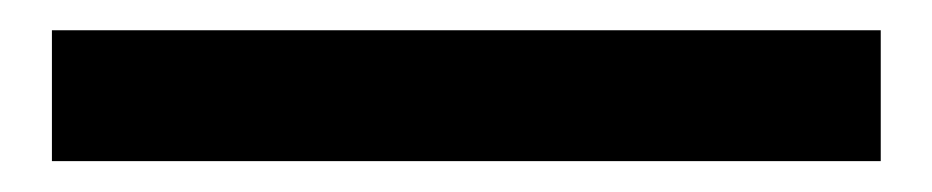

<svg xmlns="http://www.w3.org/2000/svg" viewBox="-20 50 607 125"><path d="M13.8 154.9V69.7H553.4V154.9Z"/></svg>

Font: Shanggu Sans SC VF
Style: Regular
Weight: 250
Designer: GuiWonder
Version: Version 1.021